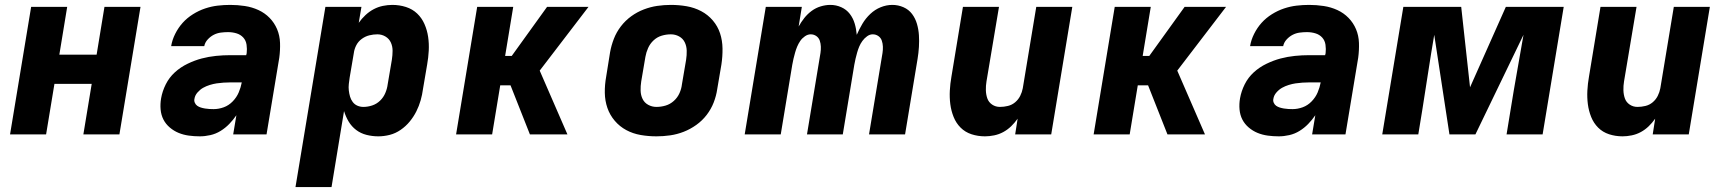

<svg xmlns="http://www.w3.org/2000/svg" viewBox="-20 -548 7040 783"><path d="M21 0 107 -520H254L222 -325H374L406 -520H553L467 0H320L354 -206H202L168 0Z M795 8Q772 8 750 5Q728 2 708.5 -6Q689 -14 672.5 -28Q656 -42 646.5 -60.5Q637 -79 635 -101.5Q633 -124 637 -147Q642 -176 656 -204Q670 -232 693 -253Q716 -274 745 -288Q774 -302 802.5 -309.5Q831 -317 860.5 -320Q890 -323 919 -323H984L986 -331Q988 -348 985.5 -365.5Q983 -383 972 -395Q961 -407 944.5 -412Q928 -417 910 -417Q895 -417 880 -415Q865 -413 851.5 -406Q838 -399 827 -387Q816 -375 813 -360H678Q682 -385 694.5 -410Q707 -435 725 -455Q743 -475 767 -490Q791 -505 816.5 -513.5Q842 -522 867.5 -525Q893 -528 919 -528Q949 -528 978.5 -523.5Q1008 -519 1034 -507Q1060 -495 1079.5 -475Q1099 -455 1110 -429Q1121 -403 1122 -373Q1123 -343 1119 -313L1067 0H931L944 -78Q931 -59 915 -42.5Q899 -26 879.5 -14Q860 -2 838 3Q816 8 795 8ZM851 -103Q872 -103 892.5 -110.5Q913 -118 929 -134.5Q945 -151 953.5 -171Q962 -191 966 -212H920Q906 -212 891.5 -211Q877 -210 863.5 -208Q850 -206 835.5 -201.5Q821 -197 808.5 -190Q796 -183 785.5 -171Q775 -159 773 -145Q771 -137 774.5 -129Q778 -121 784.5 -116.5Q791 -112 799 -109.5Q807 -107 816 -105.5Q825 -104 834 -103.5Q843 -103 851 -103Z M1185 215 1307 -520H1454L1443 -455Q1455 -472 1470.5 -486.5Q1486 -501 1504 -510.5Q1522 -520 1541.5 -524Q1561 -528 1580 -528Q1609 -528 1635.5 -519.5Q1662 -511 1681 -493Q1700 -475 1711 -450Q1722 -425 1726 -397.5Q1730 -370 1728.5 -341.5Q1727 -313 1722 -285L1705 -185Q1702 -162 1695.5 -139Q1689 -116 1678 -94Q1667 -72 1651 -52.5Q1635 -33 1614 -18.5Q1593 -4 1569.5 2Q1546 8 1523 8Q1498 8 1474.5 2Q1451 -4 1432.5 -18Q1414 -32 1402 -52Q1390 -72 1383 -95L1332 215ZM1462 -112Q1480 -112 1498 -118Q1516 -124 1530 -137.5Q1544 -151 1551.5 -169Q1559 -187 1561 -204L1578 -304Q1581 -323 1581 -341Q1581 -359 1574 -374.5Q1567 -390 1552 -399Q1537 -408 1519 -408Q1503 -408 1486.5 -404Q1470 -400 1455.5 -389.5Q1441 -379 1433 -363.5Q1425 -348 1423 -332L1406 -232Q1404 -219 1402.5 -205.5Q1401 -192 1402.5 -179Q1404 -166 1407.5 -154Q1411 -142 1418.5 -132Q1426 -122 1437.5 -117Q1449 -112 1462 -112Z M2141 0 2062 -200H2020L1987 0H1840L1926 -520H2073L2040 -320H2067L2211 -520H2380L2181 -260L2294 0Z M2657 8Q2624 8 2592.5 2.5Q2561 -3 2534 -17.5Q2507 -32 2487 -55.5Q2467 -79 2457 -108Q2447 -137 2446.5 -169.5Q2446 -202 2452 -235L2468 -335Q2473 -363 2483.5 -390Q2494 -417 2512 -440.5Q2530 -464 2554 -481.5Q2578 -499 2605.5 -509.5Q2633 -520 2660.5 -524Q2688 -528 2716 -528Q2749 -528 2780.5 -522.5Q2812 -517 2839.5 -502.5Q2867 -488 2887 -464.5Q2907 -441 2916.5 -412Q2926 -383 2926.5 -350.5Q2927 -318 2922 -285L2905 -185Q2901 -157 2890.5 -130Q2880 -103 2862 -79.5Q2844 -56 2819.5 -38.5Q2795 -21 2768 -10.5Q2741 0 2713 4Q2685 8 2657 8ZM2657 -112Q2676 -112 2694.5 -117.5Q2713 -123 2728 -136.5Q2743 -150 2751 -168Q2759 -186 2761 -204L2778 -304Q2781 -323 2780.5 -341.5Q2780 -360 2772.5 -375.5Q2765 -391 2749.5 -399.5Q2734 -408 2716 -408Q2697 -408 2678.5 -402.5Q2660 -397 2645.5 -383.5Q2631 -370 2623 -352Q2615 -334 2612 -316L2595 -216Q2592 -197 2592.5 -178.5Q2593 -160 2600.5 -144.5Q2608 -129 2623.5 -120.5Q2639 -112 2657 -112Z M3017 0 3103 -520H3250L3237 -440Q3247 -458 3260 -474.5Q3273 -491 3290 -503.5Q3307 -516 3327 -522Q3347 -528 3366 -528Q3390 -528 3411 -518.5Q3432 -509 3445.5 -491.5Q3459 -474 3465.5 -452Q3472 -430 3474 -406Q3484 -429 3497 -451Q3510 -473 3529 -491Q3548 -509 3571.5 -518.5Q3595 -528 3619 -528Q3643 -528 3664.5 -518.5Q3686 -509 3699.5 -491Q3713 -473 3719.5 -450.5Q3726 -428 3727.5 -404.5Q3729 -381 3727.5 -356.5Q3726 -332 3722 -308L3671 0H3524L3579 -332Q3581 -345 3580.5 -358Q3580 -371 3576 -382.5Q3572 -394 3562 -401Q3552 -408 3539 -408Q3527 -408 3516 -400Q3505 -392 3497 -381Q3489 -370 3484 -358Q3479 -346 3475.5 -333.5Q3472 -321 3469 -308.5Q3466 -296 3464 -284L3417 0H3271L3326 -332Q3328 -345 3327.5 -358Q3327 -371 3323 -382.5Q3319 -394 3309 -401Q3299 -408 3286 -408Q3274 -408 3262.5 -400Q3251 -392 3243.5 -381Q3236 -370 3231 -358Q3226 -346 3222.5 -333.5Q3219 -321 3216 -308.5Q3213 -296 3211 -284L3164 0Z M3997 8Q3968 8 3942 -0.5Q3916 -9 3897.5 -27.5Q3879 -46 3869 -71Q3859 -96 3855.5 -123Q3852 -150 3853.5 -178.5Q3855 -207 3860 -235L3907 -520H4054L4003 -216Q4000 -198 4000.5 -180Q4001 -162 4006.5 -146.5Q4012 -131 4026 -121.5Q4040 -112 4058 -112Q4074 -112 4090.5 -116Q4107 -120 4120 -131Q4133 -142 4140.5 -157Q4148 -172 4151 -188L4206 -520H4353L4267 0H4120L4130 -64Q4118 -47 4103.5 -33Q4089 -19 4071.5 -9.5Q4054 0 4034.5 4Q4015 8 3997 8Z M4741 0 4662 -200H4620L4587 0H4440L4526 -520H4673L4640 -320H4667L4811 -520H4980L4781 -260L4894 0Z M5195 8Q5172 8 5150 5Q5128 2 5108.5 -6Q5089 -14 5072.5 -28Q5056 -42 5046.5 -60.5Q5037 -79 5035 -101.5Q5033 -124 5037 -147Q5042 -176 5056 -204Q5070 -232 5093 -253Q5116 -274 5145 -288Q5174 -302 5202.5 -309.5Q5231 -317 5260.5 -320Q5290 -323 5319 -323H5384L5386 -331Q5388 -348 5385.5 -365.5Q5383 -383 5372 -395Q5361 -407 5344.5 -412Q5328 -417 5310 -417Q5295 -417 5280 -415Q5265 -413 5251.5 -406Q5238 -399 5227 -387Q5216 -375 5213 -360H5078Q5082 -385 5094.5 -410Q5107 -435 5125 -455Q5143 -475 5167 -490Q5191 -505 5216.5 -513.5Q5242 -522 5267.5 -525Q5293 -528 5319 -528Q5349 -528 5378.5 -523.5Q5408 -519 5434 -507Q5460 -495 5479.5 -475Q5499 -455 5510 -429Q5521 -403 5522 -373Q5523 -343 5519 -313L5467 0H5331L5344 -78Q5331 -59 5315 -42.5Q5299 -26 5279.5 -14Q5260 -2 5238 3Q5216 8 5195 8ZM5251 -103Q5272 -103 5292.5 -110.5Q5313 -118 5329 -134.5Q5345 -151 5353.5 -171Q5362 -191 5366 -212H5320Q5306 -212 5291.5 -211Q5277 -210 5263.5 -208Q5250 -206 5235.5 -201.5Q5221 -197 5208.5 -190Q5196 -183 5185.5 -171Q5175 -159 5173 -145Q5171 -137 5174.5 -129Q5178 -121 5184.5 -116.5Q5191 -112 5199 -109.5Q5207 -107 5216 -105.5Q5225 -104 5234 -103.5Q5243 -103 5251 -103Z M5617 0 5703 -520H5939L5975 -192L6121 -520H6357L6271 0H6124L6141 -104Q6153 -179 6166.5 -254.5Q6180 -330 6193 -406L5997 0H5891L5829 -406Q5816 -330 5804.5 -254.5Q5793 -179 5781 -104L5764 0Z M6597 8Q6568 8 6542 -0.5Q6516 -9 6497.5 -27.5Q6479 -46 6469 -71Q6459 -96 6455.5 -123Q6452 -150 6453.5 -178.5Q6455 -207 6460 -235L6507 -520H6654L6603 -216Q6600 -198 6600.5 -180Q6601 -162 6606.5 -146.5Q6612 -131 6626 -121.5Q6640 -112 6658 -112Q6674 -112 6690.5 -116Q6707 -120 6720 -131Q6733 -142 6740.5 -157Q6748 -172 6751 -188L6806 -520H6953L6867 0H6720L6730 -64Q6718 -47 6703.5 -33Q6689 -19 6671.5 -9.5Q6654 0 6634.5 4Q6615 8 6597 8Z"/></svg>

Font: Iosevka Aile Heavy
Style: Italic
Weight: 900
Italic angle: -9°
Designer: Belleve Invis
Foundry: Belleve Invis
Version: Version 31.1.0; ttfautohint (v1.8.4)